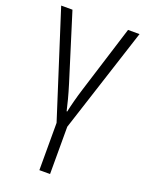

<svg xmlns="http://www.w3.org/2000/svg" viewBox="-145 -603 691 912"><g transform="rotate(20 200.0 -147.0)"><path d="M226 238V-1L398 -532H340L234 -193Q223 -158 214.5 -125.5Q206 -93 201 -69H198Q193 -92 184.5 -124.5Q176 -157 164 -196L59 -532H2L172 -1V238Z"/></g></svg>

Font: Noto Sans UI SemiCondensed Light
Style: Regular
Weight: 300
Width: 4
Designer: Monotype Design Team
Foundry: Monotype Imaging Inc.
Version: Version 1.901